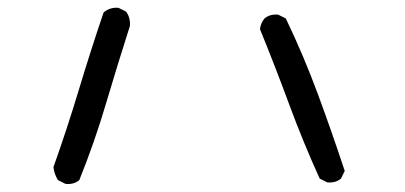

<svg xmlns="http://www.w3.org/2000/svg" viewBox="-20 -523 1040 493"><path d="M148.4 -50.8 128.9 -60.5Q119.1 -76.2 117.2 -93.8Q152.3 -192.4 182.6 -293Q212.9 -393.6 246.1 -491.2Q262.7 -504.9 284.2 -502.9L303.7 -493.2Q315.4 -477.5 313.5 -456.1Q282.2 -358.4 252.4 -257.8Q222.7 -157.2 183.6 -60.5Q169.9 -48.8 148.4 -50.8ZM820.3 -54.7 800.8 -64.5Q757.8 -159.2 722.2 -255.9Q686.5 -352.5 647.5 -448.2Q649.4 -463.9 659.2 -475.6Q672.9 -487.3 694.3 -485.4L713.9 -475.6Q759.8 -379.9 795.9 -282.2Q832 -184.6 865.2 -84L855.5 -64.5Q841.8 -52.7 820.3 -54.7Z"/></svg>

Font: JasonHandwriting2
Style: Regular
Weight: 400
Version: Version 1.05.10